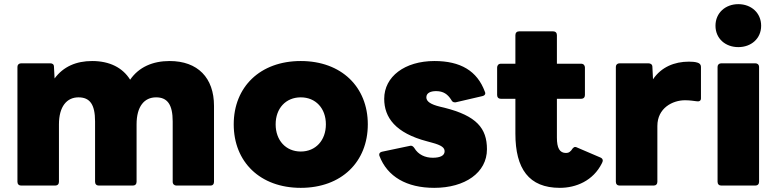

<svg xmlns="http://www.w3.org/2000/svg" viewBox="-20 -852 3742 925"><path d="M82 42H246C257 42 264 35 264 24V-253C264 -339 302 -383 358 -383C413 -383 438 -349 438 -267V24C438 35 445 42 456 42H620C631 42 638 35 638 24V-253C638 -339 675 -383 732 -383C786 -383 812 -349 812 -267V24C812 35 820 42 830 42H995C1005 42 1011 35 1011 24V-342C1011 -477 933 -558 797 -558C716 -558 649 -529 607 -468C571 -526 508 -558 424 -558C347 -558 285 -531 243 -474L240 -530C240 -542 233 -547 222 -547H82C71 -547 64 -540 64 -530V24C64 35 71 42 82 42Z M1429 53C1625 53 1752 -72 1752 -253C1752 -433 1625 -558 1429 -558C1233 -558 1106 -433 1106 -253C1106 -72 1233 53 1429 53ZM1308 -253C1308 -330 1357 -383 1429 -383C1501 -383 1550 -330 1550 -253C1550 -176 1501 -122 1429 -122C1357 -122 1308 -176 1308 -253Z M2072 53C2220 53 2326 -20 2326 -133C2326 -234 2276 -294 2121 -333L2100 -338C2055 -349 2034 -363 2034 -383C2034 -404 2054 -413 2081 -413C2116 -413 2137 -398 2154 -371C2158 -363 2163 -359 2171 -359C2172 -359 2174 -359 2175 -359L2304 -389C2313 -391 2318 -396 2318 -403C2318 -405 2317 -407 2316 -410C2279 -511 2198 -558 2073 -558C1930 -558 1831 -483 1831 -376C1831 -286 1885 -211 2038 -171L2060 -165C2109 -152 2122 -140 2122 -123C2122 -102 2100 -92 2065 -92C2028 -92 1995 -107 1976 -139C1971 -146 1966 -150 1959 -150C1957 -150 1955 -149 1953 -149L1820 -121C1812 -119 1807 -114 1807 -108C1807 -106 1807 -103 1808 -101C1846 -1 1939 53 2072 53Z M2677 53C2755 53 2838 19 2880 -66C2882 -70 2884 -75 2884 -78C2884 -85 2880 -90 2873 -93L2761 -141C2757 -143 2754 -144 2751 -144C2746 -144 2743 -141 2739 -137C2729 -121 2720 -115 2707 -115C2676 -115 2663 -139 2663 -189V-376H2780C2791 -376 2798 -383 2798 -394V-527C2798 -537 2791 -545 2780 -545H2663V-683C2663 -694 2656 -701 2645 -701H2481C2470 -701 2463 -694 2463 -683V-545H2393C2382 -545 2375 -537 2375 -527V-394C2375 -383 2382 -376 2393 -376H2463V-208C2463 -39 2528 53 2677 53Z M2965 42H3129C3140 42 3147 35 3147 24V-245C3147 -332 3221 -369 3280 -369C3303 -369 3321 -366 3337 -364C3349 -362 3357 -367 3357 -378V-530C3357 -540 3351 -547 3341 -550C3329 -554 3314 -555 3299 -555C3229 -555 3166 -529 3126 -470L3123 -530C3123 -541 3115 -547 3104 -547H2965C2954 -547 2947 -540 2947 -530V24C2947 35 2954 42 2965 42Z M3537 -625C3599 -625 3647 -666 3647 -728C3647 -790 3599 -832 3537 -832C3475 -832 3427 -790 3427 -728C3427 -666 3475 -625 3537 -625ZM3437 -530V24C3437 35 3444 42 3455 42H3619C3630 42 3637 35 3637 24V-530C3637 -540 3630 -547 3619 -547H3455C3444 -547 3437 -540 3437 -530Z"/></svg>

Font: LINE Seed JP_OTF ExtraBold
Style: Regular
Weight: 800
Designer: LY Corporation & Fontrix & Fontworks
Version: Version 1.013